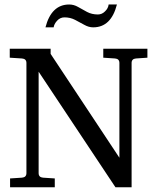

<svg xmlns="http://www.w3.org/2000/svg" viewBox="-20 -836 688 837"><path d="M489.7 -816.4Q464.4 -716.8 386.2 -716.8Q366.7 -716.8 347.4 -727.8Q328.1 -738.8 307.1 -749.5Q286.1 -760.3 261.2 -760.3Q242.2 -760.3 229 -745.8Q215.8 -731.4 213.9 -716.8H178.2Q204.1 -816.4 281.7 -816.4Q301.8 -816.4 320.3 -805.7Q338.9 -794.9 359.6 -783.9Q380.4 -772.9 406.7 -772.9Q424.3 -772.9 437.5 -786.1Q451.7 -799.3 453.6 -816.4ZM622.6 -584.5 572.8 -581.1Q553.7 -579.6 553.7 -561.5V-19.5H483.4L148.4 -523.4V-81.5Q148.4 -63 167.5 -61.5L218.8 -58.1V-19.5H23.9V-58.1L75.7 -61.5Q95.2 -63 95.2 -81.5V-561.5Q95.2 -579.6 75.7 -581.1L22.5 -584.5V-623.5H200.7V-601.1L500.5 -148.4V-561.5Q500.5 -579.6 481.4 -581.1L430.2 -584.5V-623.5H622.6Z"/></svg>

Font: Annapurna SIL
Style: Regular
Weight: 400
Designer: Peter Martin, Annie Olsen
Foundry: SIL International
Version: Version 2.000